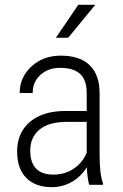

<svg xmlns="http://www.w3.org/2000/svg" viewBox="-20 -770 511 800"><path d="M351.6 0Q344.2 -25.4 341.8 -73.2Q317.4 -33.7 279.1 -12Q240.7 9.8 195.8 9.8Q127.4 9.8 89.4 -28.8Q51.3 -67.4 51.3 -138.7Q51.3 -216.3 104.2 -261.7Q157.2 -307.1 250.5 -307.6H341.3V-381.3Q341.3 -438 313.2 -462.6Q285.2 -487.3 231 -487.3Q180.7 -487.3 148.4 -458Q116.2 -428.7 116.2 -382.3L62 -382.8Q62 -447.8 110.8 -492.9Q159.7 -538.1 233.4 -538.1Q313 -538.1 354 -498Q395 -458 395 -381.3V-122.1Q395 -44.4 409.2 -5.9V0ZM202.6 -42.5Q250.5 -42.5 287.4 -67.4Q324.2 -92.3 341.3 -133.8V-262.2H255.4Q181.2 -261.2 143.6 -229.2Q106 -197.3 106 -143.1Q106 -42.5 202.6 -42.5ZM306.2 -750H377L264.2 -612.8H212.9Z"/></svg>

Font: Roboto Condensed Light
Style: Regular
Weight: 300
Designer: Google
Version: Version 2.134; 2016